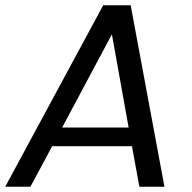

<svg xmlns="http://www.w3.org/2000/svg" viewBox="-38 -713 732 733"><path d="M494.1 0 465.8 -154.8H161.1L78.1 0H-18.1L356 -692.9H460.9L589.8 0ZM453.1 -226.1 389.2 -582 199.2 -226.1Z"/></svg>

Font: Poppins
Style: Italic
Weight: 400
Italic angle: -10°
Designer: Ninad Kale (Devanagari), Jonny Pinhorn (Latin)
Foundry: Indian Type Foundry
Version: Version 3.200;PS 1.000;hotconv 16.6.54;makeotf.lib2.5.65590